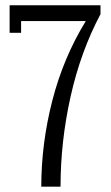

<svg xmlns="http://www.w3.org/2000/svg" viewBox="-20 -700 417 720"><path d="M16.1 -577.1V-680.2H356.9V-647Q282.2 -506.3 244.6 -337.4Q207 -168.5 207 0H134.8Q134.8 -162.1 176.3 -323.2Q217.8 -484.4 301.8 -621.1H59.1V-577.1Z"/></svg>

Font: Margherita
Style: Regular
Weight: 400
Designer: James Puckett
Foundry: Dunwich Type Founders
Version: Version 1.008;hotconv 1.0.109;makeotfexe 2.5.65596